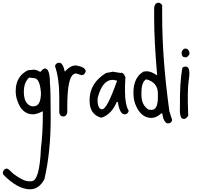

<svg xmlns="http://www.w3.org/2000/svg" viewBox="-101 -851 1445 1403"><path d="M226.6 -350.6Q263.7 -350.6 263.7 -247.1Q269.5 -190.4 269.5 11.7Q269.5 260.7 223.6 458Q184.6 532.2 118.2 532.2Q29.3 532.2 -75.2 426.8L-81.1 412.1Q-74.2 380.9 -49.8 380.9Q-41 380.9 -1 420.9Q70.3 473.6 109.4 473.6H127.9Q188.5 473.6 198.2 230.5Q211.9 120.1 211.9 -3.9V-38.1Q166 -15.6 140.6 -15.6Q60.5 -15.6 27.3 -111.3Q13.7 -146.5 13.7 -185.5Q13.7 -293.9 103.5 -337.9L144.5 -341.8Q167 -341.8 189.5 -327.1H196.3Q214.8 -350.6 226.6 -350.6ZM112.3 -284.2Q73.2 -250 73.2 -179.7Q73.2 -89.8 131.8 -74.2H144.5Q198.2 -74.2 198.2 -172.9Q190.4 -280.3 146.5 -280.3Z M332 -392.6Q358.4 -392.6 372.1 -329.1H375Q412.1 -373 455.1 -373Q525.4 -360.4 525.4 -329.1Q516.6 -301.8 495.1 -301.8L458 -313.5H448.2Q390.6 -302.7 390.6 -76.2V-30.3Q384.8 0 363.3 0Q332 0 332 -37.1V-150.4Q332 -275.4 300.8 -369.1Q308.6 -392.6 332 -392.6Z M723.6 -327.1 782.2 -317.4V-320.3Q803.7 -320.3 815.4 -286.1L812.5 -224.6V-181.6Q812.5 -86.9 839.8 -40Q832 -15.6 809.6 -15.6Q777.3 -15.6 762.7 -89.8L760.7 -105.5H752Q716.8 -22.5 652.3 4.9L637.7 8.8Q553.7 -14.6 553.7 -114.3V-120.1Q553.7 -244.1 673.8 -317.4ZM612.3 -101.6Q619.1 -52.7 643.6 -52.7H646.5Q680.7 -52.7 753.9 -258.8V-261.7L725.6 -267.6H723.6Q645.5 -267.6 612.3 -132.8Z M1058.6 -831.1Q1070.3 -831.1 1084 -813.5V-740.2Q1084 -416 1136.7 -38.1L1157.2 26.4Q1150.4 50.8 1127 50.8Q1096.7 50.8 1084 -22.5H1077.1Q1041 10.7 1005.9 10.7Q925.8 10.7 886.7 -92.8Q874 -127 874 -173.8Q874 -285.2 948.2 -328.1L969.7 -330.1H972.7Q1002 -330.1 1043 -302.7H1046.9V-305.7Q1025.4 -557.6 1025.4 -717.8V-783.2Q1025.4 -831.1 1058.6 -831.1ZM932.6 -176.8V-154.3Q932.6 -82 985.4 -49.8L1005.9 -47.9Q1052.7 -47.9 1052.7 -139.6V-167Q1052.7 -250 966.8 -271.5Q932.6 -251 932.6 -176.8Z M1252.9 -496.1Q1278.3 -496.1 1284.2 -462.9Q1284.2 -447.3 1262.7 -432.6H1252.9Q1225.6 -432.6 1225.6 -465.8Q1233.4 -496.1 1252.9 -496.1ZM1259.8 -364.3Q1293 -359.4 1278.3 -265.6Q1266.6 -188.5 1274.4 -6.8Q1259.8 21.5 1236.3 17.6Q1209 13.7 1213.9 -79.1Q1211.9 -241.2 1230.5 -350.6Q1232.4 -365.2 1259.8 -364.3Z"/></svg>

Font: Sue Ellen Francisco 
Style: Regular
Weight: 400
Designer: Kimberly Geswein
Foundry: Kimberly Geswein
Version: Version 1.002 2007